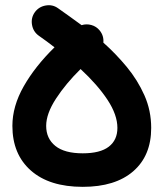

<svg xmlns="http://www.w3.org/2000/svg" viewBox="-20 -664 631 741"><path d="M299.3 57.1Q170.4 57.1 99.1 -5.9Q27.8 -68.8 27.8 -178.2Q27.8 -253.9 71.5 -330.8Q115.2 -407.7 190.4 -481.4Q161.6 -503.9 129.4 -526.4Q107.9 -542 103.5 -568.6Q99.1 -595.2 114.3 -616.7Q129.9 -638.2 156.5 -642.8Q183.1 -647.5 204.6 -631.8Q224.1 -617.7 247.1 -601.6Q270 -585.4 294.9 -566.9Q313.5 -572.8 332.8 -567.4Q352.1 -562 364.7 -546.4Q381.3 -525.9 378.9 -499.5Q427.2 -456.5 469.2 -405.8Q511.2 -355 537.4 -296.1Q563.5 -237.3 563.5 -170.4Q563.5 -63 494.1 -2.9Q424.8 57.1 299.3 57.1ZM158.2 -178.2Q158.2 -129.4 193.6 -100.8Q229 -72.3 299.3 -72.3Q366.7 -72.3 399.9 -97.9Q433.1 -123.5 433.1 -170.4Q433.1 -220.7 395 -278.6Q356.9 -336.4 291 -397.5Q233.9 -341.3 196 -283.2Q158.2 -225.1 158.2 -178.2Z"/></svg>

Font: Mikhak-DS1-FD Bold
Style: Bold
Weight: 700
Designer: Amin Abedi
Version: Version 3.2